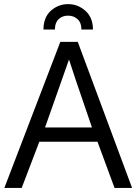

<svg xmlns="http://www.w3.org/2000/svg" viewBox="-20 -931 676 951"><path d="M1.5 0ZM203.1 -299.8H435.5Q332.5 -599.1 321.8 -636.2ZM1.5 0 278.8 -723.6H365.2L634.3 0H547.4L462.9 -229H174.8L87.4 0ZM195.3 -784.7Q195.3 -844.2 231.4 -877.4Q268.6 -910.6 317.4 -910.6Q366.2 -910.6 403.3 -877.2Q440.4 -843.8 440.4 -784.7H383.3Q383.3 -818.4 364.3 -835.9Q345.2 -853.5 316.9 -853.5Q288.6 -853.5 270.3 -835.9Q252 -818.4 252 -784.7Z"/></svg>

Font: Oxygen
Style: Normal
Weight: 400
Designer: Vernon Adams
Foundry: Vernon Adams
Version: Version Release 0.2.2 webfont; ttfautohint (v0.8.52-bc40) -l